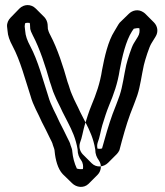

<svg xmlns="http://www.w3.org/2000/svg" viewBox="-20 -770 653 762"><path d="M385 -181C397 -225 412 -277 427 -318L441 -354C446 -366 450 -379 455 -392C467 -428 472 -472 481 -512C486 -533 502 -584 511 -598L527 -624C534 -635 535 -647 533 -658C527 -659 519 -658 511 -656L504 -646C479 -607 465 -545 455 -492C447 -439 431 -395 413 -352C403 -328 394 -299 386 -273C380 -253 375 -221 368 -205C365 -196 365 -188 367 -180C372 -179 379 -179 385 -181ZM344 -122 309 -157 308 -158C297 -170 292 -187 298 -205C305 -221 310 -253 316 -273C324 -299 333 -328 343 -352C361 -395 377 -439 385 -492C395 -545 409 -607 434 -646L450 -673C452 -675 453 -678 455 -680L491 -715C505 -729 528 -735 548 -722C551 -720 554 -718 556 -716L591 -681C605 -667 610 -644 597 -624L581 -598C572 -584 556 -533 551 -512C542 -472 537 -428 525 -392C520 -379 516 -366 511 -354L497 -318C481 -275 466 -220 454 -174C451 -168 448 -163 444 -159L409 -124C392 -107 363 -103 344 -122ZM78 -665C78 -669 79 -675 80 -678C86 -680 93 -680 98 -679C98 -677 99 -675 99 -673L100 -655C101 -650 104 -641 110 -630C138 -577 161 -506 178 -445C185 -427 188 -411 196 -394C206 -369 217 -351 228 -326L249 -285C266 -252 281 -220 288 -177C288 -158 294 -145 302 -134C310 -123 311 -109 309 -99C301 -98 291 -99 285 -101C275 -122 269 -146 267 -168C267 -177 263 -185 260 -194C259 -199 257 -204 255 -208L247 -224C236 -248 228 -262 216 -286C201 -321 182 -350 171 -390C150 -454 131 -529 100 -587C88 -609 81 -629 80 -647ZM8 -665 10 -647C11 -629 18 -609 30 -587C61 -529 80 -454 101 -390C112 -350 131 -321 146 -286C158 -262 166 -248 177 -224L185 -208C187 -204 189 -199 190 -194C193 -185 197 -177 197 -168C200 -137 209 -100 229 -79L230 -78L266 -43C283 -26 312 -22 331 -40L332 -41L367 -76C381 -90 386 -114 372 -134C364 -145 358 -158 358 -177C351 -220 336 -252 319 -285L298 -326C287 -351 276 -369 266 -394C258 -411 255 -427 248 -445C231 -506 208 -577 180 -630C174 -641 171 -650 170 -655L169 -673C168 -683 164 -693 157 -701L122 -736C103 -755 75 -754 57 -736L22 -700C13 -691 7 -678 8 -665Z"/></svg>

Font: Dictator
Style: Chalk
Weight: 500
Version: Version MIL.1277